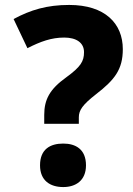

<svg xmlns="http://www.w3.org/2000/svg" viewBox="-20 -795 540 777"><path d="M260 -775C170 -775 104 -755 35 -718L91 -600C144 -627 188 -643 240 -643C289 -643 320 -622 320 -584C320 -547 307 -525 248 -482C181 -434 159 -392 159 -330V-294H299V-320C299 -349 314 -371 369 -414C444 -472 477 -514 477 -596C477 -700 405 -775 260 -775ZM236 -38C286 -38 328 -64 328 -126C328 -191 286 -214 236 -214C183 -214 142 -191 142 -126C142 -64 183 -38 236 -38Z"/></svg>

Font: Noto Sans Tamil UI ExtraBold
Style: Regular
Weight: 800
Designer: Jelle Bosma - Monotype Design Team
Foundry: Monotype Imaging Inc.
Version: Version 2.004